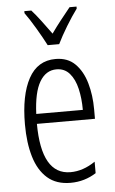

<svg xmlns="http://www.w3.org/2000/svg" viewBox="-55 -803 508 850"><g transform="rotate(-5 199.5 -377.5)"><path d="M205 -542Q259 -542 292 -509Q325 -476 340.5 -422Q356 -368 356 -305V-263H98Q99 -37 228 -37Q284 -37 338 -74V-23Q313 -7 284.5 1.5Q256 10 224 10Q161 10 121.5 -24.5Q82 -59 63.5 -121Q45 -183 45 -265Q45 -395 85 -468.5Q125 -542 205 -542ZM205 -496Q158 -496 130.5 -449.5Q103 -403 99 -307H306Q306 -358 296 -401Q286 -444 263.5 -470Q241 -496 205 -496ZM176 -606Q158 -641 132.5 -684Q107 -727 86 -756V-765H117Q136 -744 158.5 -714Q181 -684 202 -655Q224 -686 243 -710Q262 -734 287 -765H318V-756Q295 -725 269.5 -683Q244 -641 227 -606Z"/></g></svg>

Font: Noto Sans Sinhala ExtraCondensed Light
Style: Regular
Weight: 300
Width: 2
Designer: Jelle Bosma - Monotype Design Team
Foundry: Monotype Imaging Inc.
Version: Version 2.006; ttfautohint (v1.8.4.7-5d5b)